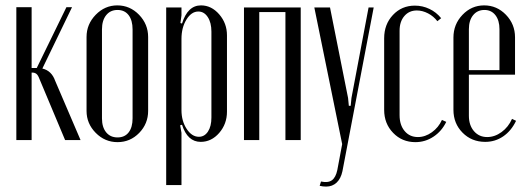

<svg xmlns="http://www.w3.org/2000/svg" viewBox="-20 -523 1973 717"><path d="M223.1 0 127 -229Q122.1 -242.2 116 -247.1Q109.9 -252 100.1 -252H98.1V0H41V-496.1H98.1V-269H117.2L228 -496.1H249L138.2 -267.1Q172.9 -258.8 186 -221.2L280.8 0Z M418 -502.9Q465.3 -502.9 499.3 -467.8Q533.2 -432.6 533.2 -384.8V-108.9Q533.2 -61 499.8 -26.6Q466.3 7.8 418.9 7.8Q371.6 7.8 337.4 -26.9Q303.2 -61.5 303.2 -108.9V-384.8Q303.2 -432.6 337.4 -467.8Q371.6 -502.9 418 -502.9ZM418.9 -485.8Q392.1 -485.8 376.5 -466.3Q360.8 -446.8 360.8 -413.1V-81.1Q360.8 -47.9 376.5 -28.8Q392.1 -9.8 418.9 -9.8Q445.8 -9.8 460.4 -28.6Q475.1 -47.4 475.1 -81.1V-413.1Q475.1 -447.3 460.2 -466.6Q445.3 -485.8 418.9 -485.8Z M657.7 -465.8 653.8 -437 659.7 -435.1Q680.7 -502.9 730.5 -502.9Q769.5 -502.9 798.6 -469.5Q827.6 -436 827.6 -391.1V-106Q827.6 -60.1 798.6 -26.6Q769.5 6.8 729.5 6.8Q680.2 6.8 659.7 -57.1L652.8 -55.2L657.7 -26.9V168H600.6V-495.1H657.7ZM657.7 -111.8Q657.7 -71.3 677 -41.7Q696.3 -12.2 722.7 -12.2Q743.7 -12.2 756.6 -31.7Q769.5 -51.3 769.5 -84V-404.8Q769.5 -438.5 755.9 -459.2Q742.2 -480 720.7 -480Q694.8 -480 676.3 -450Q657.7 -419.9 657.7 -377.9Z M891.1 -495.1H1103V0H1045.9V-478H948.2V0H891.1Z M1153.8 -495.1H1212.4L1279.8 -157.2L1282.7 -127.9H1289.6L1292.5 -157.2L1356.4 -495.1H1375.5L1258.8 116.2Q1252.9 144 1237.1 158.9Q1221.2 173.8 1197.8 173.8Q1185.5 173.8 1173.8 170.9L1178.7 154.8Q1205.1 160.6 1219.5 150.1Q1233.9 139.6 1239.7 111.8L1257.8 15.1Z M1414.6 -379.9Q1414.6 -432.1 1447.3 -467Q1480 -502 1529.3 -502Q1558.1 -502 1583.7 -489.7Q1609.4 -477.5 1627.4 -455.1L1613.3 -443.8Q1599.1 -462.4 1578.4 -473.1Q1557.6 -483.9 1536.6 -483.9Q1507.8 -483.9 1490 -463.1Q1472.2 -442.4 1472.2 -408.2V-92.8Q1472.2 -56.2 1491 -33.7Q1509.8 -11.2 1540.5 -11.2Q1567.9 -11.2 1592.8 -29.1Q1617.7 -46.9 1630.4 -75.2L1646.5 -67.9Q1629.4 -32.7 1598.6 -12.5Q1567.9 7.8 1531.2 7.8Q1481.4 7.8 1448 -26.9Q1414.6 -61.5 1414.6 -112.8Z M1673.3 -382.8Q1673.3 -432.1 1707 -467.5Q1740.7 -502.9 1788.1 -502.9Q1835.4 -502.9 1869.4 -467.8Q1903.3 -432.6 1903.3 -383.8V-244.1H1731V-90.8Q1731 -55.2 1750 -33.2Q1769 -11.2 1799.3 -11.2Q1827.6 -11.2 1853 -29.8Q1878.4 -48.3 1892.1 -79.1L1907.2 -71.8Q1889.2 -34.2 1859.1 -13.7Q1829.1 6.8 1792 6.8Q1741.2 6.8 1707.3 -27.6Q1673.3 -62 1673.3 -112.8ZM1731 -261.2H1845.2V-414.1Q1845.2 -446.8 1830.1 -466.3Q1814.9 -485.8 1789.1 -485.8Q1762.7 -485.8 1746.8 -466.3Q1731 -446.8 1731 -414.1Z"/></svg>

Font: Moniqa Narrow Heading
Style: Regular
Weight: 400
Width: 4
Designer: Rajesh Rajput
Foundry: Rajesh Rajput
Version: Version 1.000